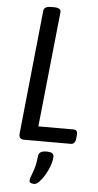

<svg xmlns="http://www.w3.org/2000/svg" viewBox="-61 -739 510 1001"><g transform="rotate(5 193.5 -238.5)"><path d="M86 0Q56 0 59 -30L126 -680Q128 -691 137.5 -696.5Q147 -702 169 -702H177Q218 -702 216 -680L153 -76H337Q360 -76 357 -48L355 -30Q352 0 329 0ZM157 225Q150 225 141 222Q132 219 132 211Q132 200 138.5 184Q145 168 153 142Q161 116 165 76Q168 51 208 51Q245 51 245 73Q245 94 236 120Q227 146 213 170Q199 194 184 209.5Q169 225 157 225Z"/></g></svg>

Font: Asap Condensed Condensed Regular
Style: Italic
Weight: 400
Width: 3
Italic angle: -6°
Designer: Pablo Cosgaya
Foundry: Omnibus-Type
Version: Version 3.001; ttfautohint (v1.8.4.7-5d5b)